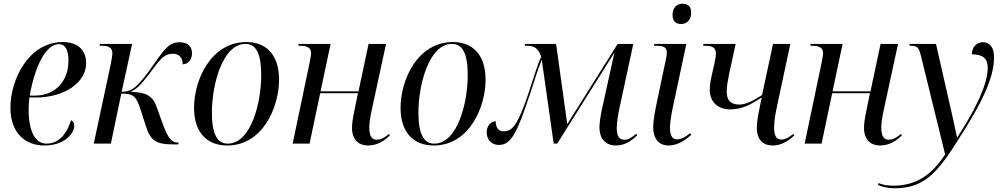

<svg xmlns="http://www.w3.org/2000/svg" viewBox="-20 -772 5382 1032"><path d="M219 10C327 10 379 -55 379 -96C379 -114 372 -122 362 -126C339 -53 297 0 230 0C168 0 134 -66 134 -184C134 -204 136 -233 138 -248H174C327 -248 443 -329 443 -432C443 -504 397 -546 318 -546C132 -546 36 -342 36 -194C36 -57 115 10 219 10ZM166 -258H140C164 -401 222 -535 297 -535C330 -535 348 -505 348 -446C348 -336 278 -258 166 -258Z M907 4H938L940 -6H934C900 -6 880 -36 853 -111L821 -200C798 -262 758 -277 682 -278C722 -296 750 -332 799 -397C847 -463 868 -483 910 -483C946 -483 962 -458 962 -426C992 -428 1012 -451 1012 -486C1012 -522 989 -545 944 -545C888 -545 862 -505 809 -430C772 -376 738 -332 711 -308C684 -285 667 -279 634 -279L690 -536H517L515 -526H525C559 -526 584 -519 584 -485C584 -472 579 -448 575 -426L484 0H576L632 -269C702 -269 712 -251 735 -185L764 -94C788 -19 817 4 907 4Z M1201 10C1395 10 1480 -200 1480 -343C1480 -487 1402 -546 1305 -546C1112 -546 1023 -340 1023 -193C1023 -56 1096 10 1201 10ZM1204 0C1151 0 1119 -45 1119 -167C1119 -319 1177 -536 1299 -536C1356 -536 1384 -486 1384 -367C1384 -219 1329 0 1204 0Z M1959 10C2011 10 2049 -18 2076 -45L2071 -52C2046 -32 2027 -21 2006 -21C1976 -21 1965 -44 1965 -85C1965 -116 1971 -149 1981 -194L2055 -536H1961L1907 -281H1703L1757 -536H1585L1583 -526H1591C1629 -526 1652 -518 1652 -485C1652 -477 1649 -459 1645 -439L1553 0H1644L1701 -271H1904L1885 -178C1876 -137 1872 -104 1872 -82C1872 -35 1896 10 1959 10Z M2311 10C2505 10 2590 -200 2590 -343C2590 -487 2512 -546 2415 -546C2222 -546 2133 -340 2133 -193C2133 -56 2206 10 2311 10ZM2314 0C2261 0 2229 -45 2229 -167C2229 -319 2287 -536 2409 -536C2466 -536 2494 -486 2494 -367C2494 -219 2439 0 2314 0Z M3290 10C3340 10 3377 -17 3405 -45L3400 -53C3372 -30 3357 -21 3336 -21C3309 -21 3295 -39 3295 -83C3295 -114 3302 -154 3310 -193L3384 -536H3300L3029 -105L2969 -536H2802L2800 -526H2813C2850 -526 2874 -514 2889 -466C2872 -436 2851 -361 2820 -269C2764 -103 2735 -66 2687 -66C2656 -66 2644 -91 2645 -120C2619 -120 2596 -97 2596 -60C2596 -29 2615 7 2662 7C2729 7 2760 -60 2831 -273C2855 -346 2869 -394 2892 -451L2956 0H2975L3281 -487H3282L3216 -188C3207 -145 3202 -108 3202 -86C3202 -32 3231 10 3290 10Z M3641 -643C3668 -643 3695 -660 3695 -705C3695 -740 3674 -752 3648 -752C3618 -752 3595 -732 3595 -690C3595 -657 3614 -643 3641 -643ZM3574 10C3622 10 3667 -20 3696 -48L3689 -56C3666 -37 3645 -23 3619 -23C3592 -23 3581 -45 3581 -87C3581 -111 3589 -160 3595 -188L3669 -536H3497L3495 -526H3507C3545 -526 3564 -519 3564 -489C3564 -480 3563 -469 3560 -457L3511 -224C3502 -182 3491 -125 3491 -88C3491 -28 3520 10 3574 10Z M4133 10C4182 10 4221 -17 4250 -45L4244 -52C4216 -30 4199 -22 4180 -22C4152 -22 4141 -44 4141 -85C4141 -116 4146 -154 4155 -194L4228 -536H4135L4076 -261C4024 -227 3986 -210 3954 -210C3903 -210 3886 -237 3886 -281C3886 -309 3892 -339 3899 -374L3934 -536H3761L3759 -526H3770C3804 -526 3828 -519 3828 -485C3828 -470 3825 -453 3819 -426L3811 -391C3801 -348 3795 -318 3795 -289C3795 -224 3839 -184 3905 -184C3974 -184 4020 -214 4074 -248L4060 -178C4051 -138 4048 -103 4048 -83C4048 -33 4072 10 4133 10Z M4711 10C4763 10 4801 -18 4828 -45L4823 -52C4798 -32 4779 -21 4758 -21C4728 -21 4717 -44 4717 -85C4717 -116 4723 -149 4733 -194L4807 -536H4713L4659 -281H4455L4509 -536H4337L4335 -526H4343C4381 -526 4404 -518 4404 -485C4404 -477 4401 -459 4397 -439L4305 0H4396L4453 -271H4656L4637 -178C4628 -137 4624 -104 4624 -82C4624 -35 4648 10 4711 10Z M4787 240C4959 240 5025 148 5154 -58C5255 -218 5323 -352 5323 -464C5323 -518 5300 -545 5262 -545C5232 -545 5204 -522 5204 -480C5262 -480 5289 -458 5289 -408C5289 -309 5209 -162 5125 -33H5124C5117 -69 5091 -187 5079 -237L5011 -536H4870L4868 -526H4877C4911 -526 4919 -515 4929 -476L5060 58C4988 169 4903 226 4782 226C4741 226 4719 219 4703 212L4699 222C4722 233 4755 240 4787 240Z"/></svg>

Font: Noto Serif Display SemiCondensed
Style: Italic
Weight: 400
Width: 4
Italic angle: -12°
Designer: Monotype Design Team
Foundry: Monotype Imaging Inc.
Version: Version 2.009